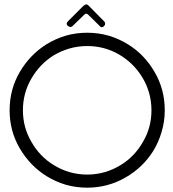

<svg xmlns="http://www.w3.org/2000/svg" viewBox="-20 -867 801 887"><path d="M382.8 0Q331.1 0 283.2 -13.7Q235.4 -28.3 194.3 -53.7Q118.2 -101.6 71.3 -181.6Q24.4 -261.7 24.4 -357.4Q24.4 -454.1 71.3 -534.2Q118.2 -614.3 194.3 -662.1Q235.4 -687.5 283.2 -702.1Q331.1 -715.8 382.8 -715.8Q434.6 -715.8 482.4 -702.1Q530.3 -687.5 571.3 -662.1Q647.5 -615.2 694.3 -534.2Q741.2 -454.1 741.2 -357.4Q741.2 -305.7 726.6 -257.8Q712.9 -210 687.5 -168.9Q639.6 -92.8 559.6 -46.9Q478.5 0 382.8 0ZM382.8 -654.3Q339.8 -654.3 299.8 -642.6Q260.7 -630.9 226.6 -610.4Q163.1 -570.3 125 -503.9Q85.9 -437.5 85.9 -357.4Q85.9 -278.3 125 -211.9Q163.1 -144.5 226.6 -105.5Q260.7 -84 299.8 -72.3Q339.8 -60.5 382.8 -60.5Q425.8 -60.5 465.8 -72.3Q504.9 -84 539.1 -105.5Q602.5 -144.5 640.6 -211.9Q679.7 -278.3 679.7 -357.4Q679.7 -400.4 668 -440.4Q656.2 -480.5 634.8 -513.7Q595.7 -577.1 528.3 -616.2Q461.9 -654.3 382.8 -654.3ZM460.9 -747.1Q460 -746.1 458 -744.1Q455.1 -741.2 450.2 -741.2Q446.3 -741.2 443.4 -744.1Q442.4 -744.1 441.4 -746.1Q440.4 -746.1 440.4 -747.1Q421.9 -764.6 385.7 -800.8Q382.8 -803.7 377.9 -803.7Q374 -803.7 371.1 -800.8Q352.5 -782.2 314.5 -746.1Q310.5 -742.2 304.7 -742.2Q298.8 -743.2 293.9 -747.1Q293.9 -747.1 293 -748Q292 -749 291 -750Q288.1 -752.9 288.1 -757.8Q288.1 -761.7 291 -764.6Q292 -765.6 293 -766.6Q293.9 -767.6 293.9 -768.6Q318.4 -793 366.2 -840.8Q367.2 -841.8 368.2 -841.8Q368.2 -842.8 369.1 -842.8Q370.1 -842.8 370.1 -842.8Q371.1 -843.8 371.1 -843.8Q374 -846.7 378.9 -846.7Q382.8 -846.7 386.7 -843.8Q386.7 -842.8 387.7 -842.8Q388.7 -841.8 389.6 -840.8Q414.1 -816.4 462.9 -766.6Q465.8 -762.7 465.8 -757.8Q466.8 -756.8 465.8 -756.8Q465.8 -751 460.9 -747.1Z"/></svg>

Font: Citrica
Style: Regular
Weight: 400
Designer: Mario Otalvaro
Version: Version 1.0